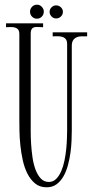

<svg xmlns="http://www.w3.org/2000/svg" viewBox="-20 -797 394 824"><path d="M354 -641.1H330.1Q311.5 -641.1 299.8 -631.3Q288.1 -621.6 288.1 -601.1V-236.8Q288.1 -219.2 287.1 -194.3Q286.1 -169.4 282.5 -142.3Q278.8 -115.2 271.7 -88.6Q264.6 -62 252.7 -40.8Q240.7 -19.5 222.9 -6.3Q205.1 6.8 180.2 6.8Q150.9 6.8 131.1 -9.3Q111.3 -25.4 98.1 -51Q85 -76.7 77.9 -108.6Q70.8 -140.6 67.4 -173.1Q64 -205.6 63.5 -234.9Q63 -264.2 63 -284.2V-650.9Q63 -664.1 57.6 -670.4Q52.2 -676.8 43.7 -679Q35.2 -681.2 25.1 -680.9Q15.1 -680.7 5.9 -680.2V-696.8H165V-680.2Q158.2 -680.2 151.6 -680.7Q145 -681.2 138.2 -681.2Q123 -681.2 117.4 -674.1Q111.8 -667 111.8 -651.9V-269Q111.8 -255.4 111.8 -231.4Q111.8 -207.5 113.5 -179.4Q115.2 -151.4 119.4 -122.3Q123.5 -93.3 132.3 -69.6Q141.1 -45.9 155 -31Q168.9 -16.1 189.9 -16.1Q208 -16.1 220.9 -29.1Q233.9 -42 242.7 -62.3Q251.5 -82.5 256.6 -107.4Q261.7 -132.3 264.2 -157Q266.6 -181.6 267.3 -202.9Q268.1 -224.1 268.1 -236.8V-606.9Q268.1 -622.1 262.2 -629.2Q256.3 -636.2 247.1 -638.9Q237.8 -641.6 227.1 -641.4Q216.3 -641.1 206.1 -641.1V-658.2H354ZM250 -746.1Q250 -734.9 241.5 -726.3Q232.9 -717.8 220.7 -717.8Q209.5 -717.8 201.2 -726.3Q192.9 -734.9 192.9 -746.1Q192.9 -757.3 201.2 -765.6Q209.5 -773.9 220.7 -773.9Q232.9 -773.9 241.5 -765.6Q250 -757.3 250 -746.1ZM168 -747.1Q168 -734.4 159.4 -725.6Q150.9 -716.8 138.7 -716.8Q126 -716.8 117.4 -725.6Q108.9 -734.4 108.9 -747.1Q108.9 -758.8 117.4 -767.8Q126 -776.9 138.7 -776.9Q150.9 -776.9 159.4 -767.8Q168 -758.8 168 -747.1Z"/></svg>

Font: Bigelow Rules
Style: Regular
Weight: 400
Designer: Astigmatic (AOETI)
Foundry: Astigmatic (AOETI)
Version: Version 1.001